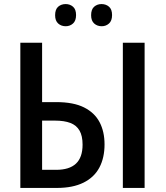

<svg xmlns="http://www.w3.org/2000/svg" viewBox="-20 -924 817 944"><path d="M80 0V-714H187V-422H256Q341 -422 393 -396Q445 -370 469.5 -323.5Q494 -277 494 -214Q494 -148 468.5 -100Q443 -52 390.5 -26Q338 0 260 0ZM256 -89Q321 -89 353.5 -119.5Q386 -150 386 -213Q386 -256 371 -282Q356 -308 326 -319.5Q296 -331 250 -331H187V-89ZM584 0V-714H691V0ZM251 -849Q251 -878 266 -891Q281 -904 303 -904Q324 -904 339 -891Q354 -878 354 -850Q354 -822 339 -808.5Q324 -795 303 -795Q281 -795 266 -808.5Q251 -822 251 -849ZM428 -849Q428 -878 443 -891Q458 -904 479 -904Q501 -904 516 -891Q531 -878 531 -850Q531 -822 516 -808.5Q501 -795 480 -795Q458 -795 443 -808.5Q428 -822 428 -849Z"/></svg>

Font: Noto Sans Display SemiCondensed Medium
Style: Regular
Weight: 500
Width: 4
Designer: Monotype Design Team
Foundry: Monotype Imaging Inc.
Version: Version 2.003